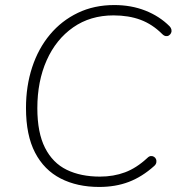

<svg xmlns="http://www.w3.org/2000/svg" viewBox="-20 -733 707 761"><path d="M373 8Q286 8 220.5 -25.5Q155 -59 119 -128Q83 -197 83 -305Q83 -392 107.5 -466.5Q132 -541 178 -596Q224 -651 288.5 -682Q353 -713 433 -713Q500 -713 556 -691Q612 -669 652 -629Q658 -623 659.5 -615.5Q661 -608 658 -602Q655 -596 649.5 -592.5Q644 -589 637 -590Q630 -591 623 -598Q584 -637 537 -654.5Q490 -672 430 -672Q338 -672 270 -624.5Q202 -577 165 -494Q128 -411 128 -304Q128 -207 158.5 -147Q189 -87 244.5 -60Q300 -33 376 -33Q430 -33 475.5 -50Q521 -67 564 -107Q571 -114 578 -114.5Q585 -115 590.5 -111.5Q596 -108 598.5 -102Q601 -96 599.5 -88.5Q598 -81 591 -75Q543 -32 490.5 -12Q438 8 373 8Z"/></svg>

Font: Nunito ExtraLight
Style: Italic
Weight: 200
Italic angle: -9°
Designer: Vernon Adams
Foundry: Vernon Adams
Version: Version 3.602